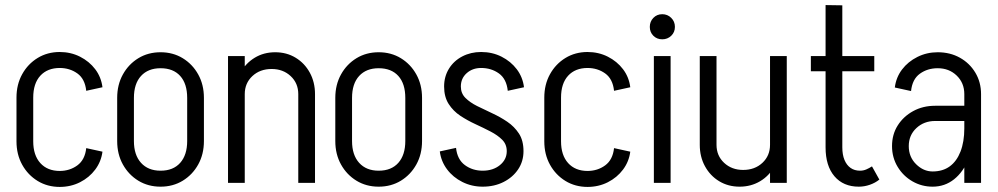

<svg xmlns="http://www.w3.org/2000/svg" viewBox="-20 -721 3933 757"><path d="M45 -163V-337H111V-163ZM45 -336Q45 -388 67.5 -428.5Q90 -469 128.5 -492.5Q167 -516 216 -516V-453Q167 -453 139 -422.5Q111 -392 111 -336ZM320 -363Q315 -410 285 -431.5Q255 -453 215 -453V-516Q259 -516 295.5 -497.5Q332 -479 355.5 -448Q379 -417 384 -377ZM45 -164H111Q111 -109 139 -78Q167 -47 216 -47V16Q167 16 128.5 -7.5Q90 -31 67.5 -71.5Q45 -112 45 -164ZM320 -137 384 -123Q379 -84 355.5 -52.5Q332 -21 295.5 -2.5Q259 16 215 16V-47Q255 -47 285 -69Q315 -91 320 -137Z M718 -164V-336H784V-164ZM442 -164V-336H508V-164ZM611 -452V-515H615V-452ZM611 15V-48H615V15ZM442 -335Q442 -387 464.5 -427.5Q487 -468 525.5 -491.5Q564 -515 613 -515V-452Q564 -452 536 -421.5Q508 -391 508 -335ZM784 -335H718Q718 -391 690.5 -421.5Q663 -452 613 -452V-515Q662 -515 700.5 -491.5Q739 -468 761.5 -427.5Q784 -387 784 -335ZM442 -165H508Q508 -110 536 -79Q564 -48 613 -48V15Q564 15 525.5 -8.5Q487 -32 464.5 -72.5Q442 -113 442 -165ZM784 -165Q784 -113 761.5 -72.5Q739 -32 700.5 -8.5Q662 15 613 15V-48Q663 -48 690.5 -79Q718 -110 718 -165Z M879 0V-500H945V0ZM1156 0V-350H1222V0ZM1156 -350Q1156 -393 1126 -421Q1096 -449 1051 -449L1065 -515Q1110 -515 1145.5 -493.5Q1181 -472 1201.5 -434.5Q1222 -397 1222 -350ZM907 -350Q907 -397 928 -434.5Q949 -472 984.5 -493.5Q1020 -515 1065 -515L1051 -449Q1005 -449 975 -421Q945 -393 945 -350Z M1578 -164V-336H1644V-164ZM1302 -164V-336H1368V-164ZM1471 -452V-515H1475V-452ZM1471 15V-48H1475V15ZM1302 -335Q1302 -387 1324.5 -427.5Q1347 -468 1385.5 -491.5Q1424 -515 1473 -515V-452Q1424 -452 1396 -421.5Q1368 -391 1368 -335ZM1644 -335H1578Q1578 -391 1550.5 -421.5Q1523 -452 1473 -452V-515Q1522 -515 1560.5 -491.5Q1599 -468 1621.5 -427.5Q1644 -387 1644 -335ZM1302 -165H1368Q1368 -110 1396 -79Q1424 -48 1473 -48V15Q1424 15 1385.5 -8.5Q1347 -32 1324.5 -72.5Q1302 -113 1302 -165ZM1644 -165Q1644 -113 1621.5 -72.5Q1599 -32 1560.5 -8.5Q1522 15 1473 15V-48Q1523 -48 1550.5 -79Q1578 -110 1578 -165Z M1978 -125Q1978 -152 1960 -170Q1942 -188 1914 -202.5Q1886 -217 1854.5 -231.5Q1823 -246 1795 -264.5Q1767 -283 1749 -311Q1731 -339 1731 -380Q1731 -380 1737.5 -380Q1744 -380 1754 -380Q1764 -380 1774 -380Q1784 -380 1790.5 -380Q1797 -380 1797 -380Q1797 -353 1815 -335Q1833 -317 1861 -303Q1889 -289 1920.5 -274.5Q1952 -260 1980 -241Q2008 -222 2026 -194.5Q2044 -167 2044 -125Q2044 -125 2037.5 -125Q2031 -125 2021 -125Q2011 -125 2001 -125Q1991 -125 1984.5 -125Q1978 -125 1978 -125ZM1883 15V-48Q1924 -48 1951 -70Q1978 -92 1978 -125H2044Q2044 -85 2023 -53.5Q2002 -22 1965.5 -3.5Q1929 15 1883 15ZM1731 -380Q1731 -419 1750 -450Q1769 -481 1802.5 -498.5Q1836 -516 1877 -516V-453Q1843 -453 1820 -432.5Q1797 -412 1797 -380ZM1778 -138Q1783 -92 1813 -70Q1843 -48 1883 -48V15Q1840 15 1803 -3.5Q1766 -22 1742.5 -53.5Q1719 -85 1714 -124ZM1982 -363Q1977 -410 1947 -431.5Q1917 -453 1877 -453V-516Q1921 -516 1957.5 -497.5Q1994 -479 2017.5 -448Q2041 -417 2046 -377Z M2126 -163V-337H2192V-163ZM2126 -336Q2126 -388 2148.5 -428.5Q2171 -469 2209.5 -492.5Q2248 -516 2297 -516V-453Q2248 -453 2220 -422.5Q2192 -392 2192 -336ZM2401 -363Q2396 -410 2366 -431.5Q2336 -453 2296 -453V-516Q2340 -516 2376.5 -497.5Q2413 -479 2436.5 -448Q2460 -417 2465 -377ZM2126 -164H2192Q2192 -109 2220 -78Q2248 -47 2297 -47V16Q2248 16 2209.5 -7.5Q2171 -31 2148.5 -71.5Q2126 -112 2126 -164ZM2401 -137 2465 -123Q2460 -84 2436.5 -52.5Q2413 -21 2376.5 -2.5Q2340 16 2296 16V-47Q2336 -47 2366 -69Q2396 -91 2401 -137Z M2558 0V-500H2624V0ZM2591 -566Q2570 -566 2556 -580Q2542 -594 2542 -615Q2542 -636 2556 -650.5Q2570 -665 2591 -665Q2612 -665 2626.5 -650.5Q2641 -636 2641 -615Q2641 -594 2626.5 -580Q2612 -566 2591 -566Z M3082 -500V0H3016V-500ZM2805 -500V-150H2739V-500ZM2805 -150Q2805 -107 2835 -79Q2865 -51 2910 -51L2896 15Q2851 15 2815.5 -6.5Q2780 -28 2759.5 -65.5Q2739 -103 2739 -150ZM3054 -150Q3054 -103 3033.5 -65.5Q3013 -28 2977 -6.5Q2941 15 2896 15L2910 -51Q2956 -51 2986 -79Q3016 -107 3016 -150Z M3235 -139V-701L3301 -700V-139ZM3177 -440V-500H3427V-440ZM3235 -140H3301Q3301 -111 3309.5 -90.5Q3318 -70 3333.5 -59Q3349 -48 3371 -48L3366 15Q3305 15 3270 -26Q3235 -67 3235 -140ZM3418 -65 3447 -13Q3431 0 3409.5 7.5Q3388 15 3366 15L3371 -48Q3384 -48 3395.5 -53Q3407 -58 3418 -65Z M3782 0V-350H3848V0ZM3657 15V-45Q3697 -45 3724.5 -65Q3752 -85 3767 -123.5Q3782 -162 3782 -215H3820Q3820 -147 3799 -95Q3778 -43 3741.5 -14Q3705 15 3657 15ZM3657 15Q3614 15 3577.5 -6Q3541 -27 3519 -63.5Q3497 -100 3497 -145H3563Q3563 -102 3592 -73.5Q3621 -45 3657 -45ZM3497 -145Q3497 -191 3519.5 -226.5Q3542 -262 3580.5 -283Q3619 -304 3667 -304V-244Q3623 -244 3593 -216Q3563 -188 3563 -145ZM3667 -244V-304H3835V-244ZM3782 -215V-351H3820V-215ZM3848 -350H3782Q3782 -394 3752 -423Q3722 -452 3677 -452V-515Q3726 -515 3764.5 -493.5Q3803 -472 3825.5 -434.5Q3848 -397 3848 -350ZM3572 -362 3508 -376Q3513 -416 3536.5 -447Q3560 -478 3597 -496.5Q3634 -515 3677 -515V-452Q3637 -452 3607 -430.5Q3577 -409 3572 -362Z"/></svg>

Font: Akshar Light Light
Style: Regular
Weight: 300
Version: Version 1.100